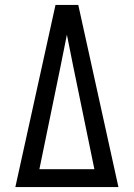

<svg xmlns="http://www.w3.org/2000/svg" viewBox="-20 -755 540 775"><path d="M42 0H458L350 -490L296 -735H204ZM361 -72H139L225 -490Q231 -521 237.5 -552.5Q244 -584 250 -615Q256 -584 262.5 -552.5Q269 -521 275 -490Z"/></svg>

Font: Iosevka SS09
Style: Regular
Weight: 400
Monospace: yes
Designer: Belleve Invis
Foundry: Belleve Invis
Version: Version 5.2.1; ttfautohint (v1.8.3)